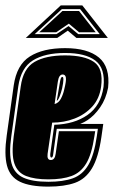

<svg xmlns="http://www.w3.org/2000/svg" viewBox="-27 -683 423 714"><path d="M153 11Q85 11 47.5 -7Q10 -25 -1 -67Q-12 -109 -2 -179L24 -365Q35 -442 84 -473Q133 -504 215 -504Q299 -504 341 -469Q383 -434 375 -357Q367 -315 345.5 -284Q324 -253 298 -236Q292 -232 286 -229Q280 -226 271 -222H357L350 -173Q339 -97 315 -57Q291 -17 251.5 -3Q212 11 153 11ZM153 -7Q208 -7 244 -20Q280 -33 301.5 -69.5Q323 -106 333 -176L337 -204H184L171 -111Q170 -97 164 -97Q159 -97 160 -111L175 -219Q249 -221 298.5 -255.5Q348 -290 358 -360Q365 -429 328 -457.5Q291 -486 215 -486Q140 -486 95.5 -458.5Q51 -431 41 -362L15 -176Q6 -112 16 -75Q26 -38 59.5 -22.5Q93 -7 153 -7ZM153 -16Q102 -16 70 -28.5Q38 -41 26.5 -75Q15 -109 24 -176L50 -361Q59 -428 101 -452.5Q143 -477 215 -477Q287 -477 322.5 -452.5Q358 -428 349 -361Q343 -316 316 -286.5Q289 -257 250 -242Q211 -227 167 -227L150 -111Q147 -88 162 -88Q177 -88 180 -111L192 -195H327L324 -176Q314 -109 293.5 -75Q273 -41 239 -28.5Q205 -16 153 -16ZM176 -296Q191 -300 199.5 -316Q208 -332 212 -351Q220 -383 218 -394.5Q216 -406 206 -406Q192 -406 188 -379ZM184 -308 196 -378Q198 -390 200 -393.5Q202 -397 205 -397Q213 -397 204 -354Q200 -338 194.5 -324Q189 -310 184 -308ZM199 -663H279L374 -542H257L225 -569L186 -542H69ZM102 -556H183L228 -586L264 -556H344L271 -649H203ZM119 -563 205 -642H267L329 -563H267L229 -595L182 -563Z"/></svg>

Font: Alumni Sans Collegiate One
Style: Italic
Weight: 400
Italic angle: -8°
Designer: Robert E. Leuschke
Foundry: Robert E. Leuschke
Version: Version 1.100